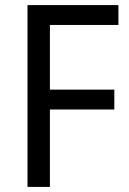

<svg xmlns="http://www.w3.org/2000/svg" viewBox="-20 -734 508 754"><path d="M176 0V-304H429V-382H176V-636H445V-714H88V0Z"/></svg>

Font: Noto Sans Gurmukhi SemiCondensed
Style: Regular
Weight: 400
Width: 4
Designer: Jelle Bosma - Monotype Design Team
Foundry: Monotype Imaging Inc.
Version: Version 2.004